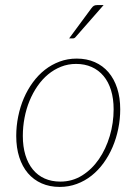

<svg xmlns="http://www.w3.org/2000/svg" viewBox="-20 -731 550 757"><path d="M218 -15Q265 -15 303.8 -39.2Q342.5 -63.5 370 -103.5Q397.5 -143.5 412.8 -194.8Q428 -246 428 -300Q428 -342 417.8 -375.2Q407.5 -408.5 388.2 -431.5Q369 -454.5 341.5 -466.8Q314 -479 280 -479Q248.5 -479 220.8 -468Q193 -457 169.8 -437.8Q146.5 -418.5 128 -391.8Q109.5 -365 96.5 -333.5Q83.5 -302 76.8 -266.8Q70 -231.5 70 -195Q70 -153 80.2 -119.5Q90.5 -86 109.5 -62.8Q128.5 -39.5 156 -27.2Q183.5 -15 218 -15ZM215.5 6Q176 6 144.2 -8Q112.5 -22 90.2 -48Q68 -74 56 -111.2Q44 -148.5 44 -195Q44 -234 51.8 -272Q59.5 -310 74 -343.8Q88.5 -377.5 109.5 -406.2Q130.5 -435 157 -455.8Q183.5 -476.5 215 -488.2Q246.5 -500 282.5 -500Q322 -500 353.8 -486Q385.5 -472 407.8 -446Q430 -420 442 -383Q454 -346 454 -300Q454 -261 446.2 -223.2Q438.5 -185.5 424 -151.5Q409.5 -117.5 388.5 -88.5Q367.5 -59.5 341 -38.5Q314.5 -17.5 282.8 -5.8Q251 6 215.5 6ZM388.5 -711 278.5 -585.5Q274 -579.5 267 -579.5H252.5L340 -698Q345.5 -705.5 350.2 -708.2Q355 -711 363.5 -711Z"/></svg>

Font: Lato ExtraLight
Style: Italic
Weight: 275
Italic angle: -7°
Designer: Lukasz Dziedzic with Adam Twardoch and Botio Nikoltchev
Foundry: tyPoland Lukasz Dziedzic
Version: Version 2.015; 2015-08-06; http://www.latofonts.com/